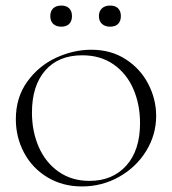

<svg xmlns="http://www.w3.org/2000/svg" viewBox="-20 -659 619 691"><path d="M37 -230Q37 -308 78 -365Q119 -422 181.5 -451Q244 -480 309 -480Q379 -480 432 -446Q485 -412 513.5 -357Q542 -302 542 -242Q542 -174 506 -115.5Q470 -57 408.5 -22.5Q347 12 275 12Q205 12 150.5 -21Q96 -54 66.5 -109.5Q37 -165 37 -230ZM484 -216Q484 -283 460 -338.5Q436 -394 389 -427Q342 -460 276 -460Q190 -460 142.5 -405Q95 -350 95 -254Q95 -186 119.5 -130Q144 -74 191 -41Q238 -8 302 -8Q385 -8 434.5 -63Q484 -118 484 -216ZM161 -601Q161 -619 171.5 -629Q182 -639 201 -639Q219 -639 229 -629Q239 -619 239 -601Q239 -583 229 -573Q219 -563 201 -563Q182 -563 171.5 -573Q161 -583 161 -601ZM336 -601Q336 -619 347 -629Q358 -639 376 -639Q395 -639 405 -629Q415 -619 415 -601Q415 -583 405 -573Q395 -563 376 -563Q358 -563 347 -573Q336 -583 336 -601Z"/></svg>

Font: Cormorant Unicase Light
Style: Regular
Weight: 300
Designer: Christian Thalmann (Catharsis Fonts)
Foundry: Catharsis Fonts
Version: Version 4.000